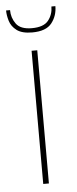

<svg xmlns="http://www.w3.org/2000/svg" viewBox="-55 -647 271 675"><g transform="rotate(-5 80.0 -309.5)"><path d="M70 -470H90V0H70ZM78 -534Q42 -534 23.5 -548Q5 -562 -1 -582Q-7 -602 -7 -619H7Q7 -592 22.5 -570.5Q38 -549 78 -549Q120 -549 136.5 -570Q153 -591 153 -619H167Q167 -585 147 -559.5Q127 -534 78 -534Z"/></g></svg>

Font: Smooch Sans Thin
Style: Regular
Weight: 100
Designer: Robert E. Leuschke
Foundry: Robert E. Leuschke
Version: Version 1.010